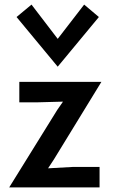

<svg xmlns="http://www.w3.org/2000/svg" viewBox="-20 -815 492 835"><path d="M20 0 229 -337 254 -373 143 -370H64V-459H421L214 -121L189 -83L297 -89H413V0ZM231 -525 52 -741 117 -795 231 -646 346 -795 410 -741Z"/></svg>

Font: Alata
Style: Regular
Weight: 400
Designer: Spyros Zevelakis, Eben Sorkin
Foundry: Spyros Zevelakis
Version: Version 1.005; ttfautohint (v1.8.4.7-5d5b)